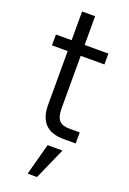

<svg xmlns="http://www.w3.org/2000/svg" viewBox="-175 -751 707 1055"><g transform="rotate(20 178.0 -223.5)"><path d="M134.8 246.1 184.6 61.5H271.5L189.5 246.1ZM19.5 -461.9V-525.4H111.3V-693.4H187.5V-525.4H326.2V-461.9H187.5V-154.3Q187.5 -105.5 206.1 -85Q224.6 -64.5 265.6 -64.5H326.2V0H255.9Q111.3 0 111.3 -147.5V-461.9Z"/></g></svg>

Font: Gothic A1
Style: Regular
Weight: 400
Designer: HanYang I&C Co.,Ltd.
Foundry: HanYang I&C Co.,Ltd.
Version: Version 2.50